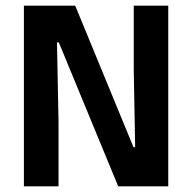

<svg xmlns="http://www.w3.org/2000/svg" viewBox="-20 -659 680 679"><path d="M246 -639 452 -138.5H458L453 -411.5V-639H575V0H398L188 -509H181.5L187 -227V0H64.5V-639Z"/></svg>

Font: Anek Bangla
Style: Semi-bold
Weight: 600
Designer: Sulekha Rajkumar (Bangla), Yesha Goshar (Latin)
Foundry: Ek Type
Version: Version 1.002;March 21, 2022;FontCreator 13.0.0.2683 64-bit